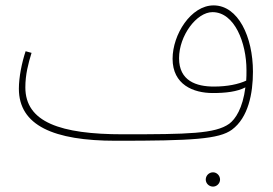

<svg xmlns="http://www.w3.org/2000/svg" viewBox="-20 -501 1013 712"><path d="M410 21C694 21 792 15 840 -20C901 -65 918 -155 918 -235C918 -365 863 -481 772 -481C688 -481 620 -373 620 -283C620 -187 697 -156 769 -156C818 -156 859 -161 890 -177C880 -99 853 -59 830 -42C778 -5 679 -3 436 -3C204 -3 74 -48 74 -177C74 -225 85 -266 97 -305L75 -311C61 -269 50 -215 50 -172C50 -36 178 21 410 21ZM644 -285C644 -369 709 -456 768 -456C850 -456 894 -342 894 -241C894 -227 894 -214 893 -202C865 -189 824 -180 773 -180C708 -180 644 -201 644 -285ZM770 191C784 191 796 179 796 165C796 150 784 138 770 138C755 138 743 150 743 165C743 179 755 191 770 191Z"/></svg>

Font: Noto Sans Arabic Thin
Style: Regular
Weight: 100
Designer: Monotype Design Team, Nadine Chahine, Nizar Qandah and Khaled Hosny
Foundry: Monotype Imaging Inc.
Version: Version 2.012